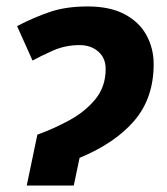

<svg xmlns="http://www.w3.org/2000/svg" viewBox="-20 -576 519 596"><path d="M63 0 96 -158Q146 -176 195 -202.5Q244 -229 276 -268Q308 -307 308 -362Q308 -396 285 -416Q262 -436 227 -436Q183 -436 144.5 -419Q106 -402 81 -388L33 -495Q85 -522 135 -539Q185 -556 252 -556Q321 -556 366.5 -532Q412 -508 434.5 -467Q457 -426 457 -377Q457 -272 397.5 -202Q338 -132 227 -86L209 0Z"/></svg>

Font: BC Sans
Style: Bold Italic
Weight: 700
Italic angle: -12°
Designer: Monotype Design Team
Province of B.C.
Foundry: Monotype Imaging Inc.
Version: Version 2.000;GOOG;noto-source:20170915:90ef993387c0